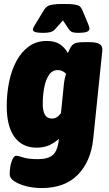

<svg xmlns="http://www.w3.org/2000/svg" viewBox="-20 -738 549 970"><path d="M191 212Q149 212 112 202.5Q75 193 52 177.5Q29 162 29 143Q29 105 39 77Q49 49 61 49Q72 49 97.5 57.5Q123 66 172 66Q224 66 248 44Q272 22 278 -37Q256 -17 229 -4.5Q202 8 165 8Q93 8 53.5 -45.5Q14 -99 14 -202Q14 -265 26 -324Q38 -383 63 -429.5Q88 -476 126 -503.5Q164 -531 215 -531Q258 -531 282.5 -514.5Q307 -498 323 -470Q325 -475 328 -481Q331 -487 335 -496Q345 -514 359.5 -519.5Q374 -525 408 -525H433Q469 -525 484 -514.5Q499 -504 497 -483L451 -37Q439 78 373 145Q307 212 191 212ZM243 -139Q255 -139 265.5 -145Q276 -151 288 -166L302 -305Q303 -319 306 -335Q309 -351 314 -365Q296 -384 272 -384Q244 -384 227.5 -359.5Q211 -335 203.5 -296Q196 -257 196 -212Q196 -177 207 -158Q218 -139 243 -139ZM198 -572Q146 -572 146 -588Q146 -596 158 -615L202 -687Q209 -699 218.5 -705.5Q228 -712 247 -715Q266 -718 303 -718Q340 -718 358 -715Q376 -712 383.5 -705.5Q391 -699 396 -687L426 -615Q432 -600 432 -592Q432 -572 376 -572Q356 -572 346 -575.5Q336 -579 328 -590L298 -635L258 -590Q249 -580 235.5 -576Q222 -572 198 -572Z"/></svg>

Font: Asap Semi Condensed Semi Condensed Black
Style: Italic
Weight: 900
Width: 4
Italic angle: -6°
Designer: Pablo Cosgaya
Foundry: Omnibus-Type
Version: Version 3.001; ttfautohint (v1.8.4.7-5d5b)